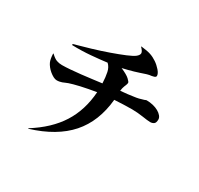

<svg xmlns="http://www.w3.org/2000/svg" viewBox="-178 -1028 1357 1310"><g transform="rotate(30 500.0 -373.0)"><path d="M584 -739Q603 -755 602 -769.5Q601 -784 578 -807L580 -809Q628 -804 655 -795Q682 -786 707 -769Q731 -753 751.5 -729.5Q772 -706 772 -688Q772 -676 750 -672Q745 -670 738.5 -669.5Q732 -669 726 -668Q719 -666 713 -665Q707 -664 702 -662Q679 -654 660 -648Q641 -642 621.5 -636Q602 -630 581.5 -625Q561 -620 536 -614Q587 -592 606 -574Q625 -556 625 -550Q625 -542 623 -536.5Q621 -531 618 -523Q616 -520 615 -516Q614 -512 612 -507Q610 -502 608.5 -495.5Q607 -489 605 -475Q639 -478 660.5 -480.5Q682 -483 701 -486Q726 -489 742.5 -493Q759 -497 770 -501Q780 -503 787 -507Q795 -509 794 -509Q821 -509 845.5 -503Q870 -497 888.5 -486.5Q907 -476 918 -462.5Q929 -449 929 -435Q929 -409 917 -400.5Q905 -392 888 -392Q878 -392 862 -394Q846 -396 826 -399Q806 -402 783.5 -404Q761 -406 739 -406Q701 -406 669 -404.5Q637 -403 601 -401Q584 -223 484 -109.5Q384 4 192 63L190 60Q326 -25 395 -134Q464 -243 474 -388Q443 -383 412 -377Q381 -371 354 -365Q327 -359 306 -353Q285 -347 273 -343Q262 -339 253 -335Q244 -331 234 -327Q225 -324 215 -322Q205 -320 194 -320Q181 -320 166 -328Q151 -336 136.5 -348Q122 -360 111 -374Q100 -388 94 -401Q84 -423 82 -466L85 -467Q111 -442 130.5 -435Q150 -428 173 -428Q200 -428 238 -431Q276 -434 317.5 -438.5Q359 -443 400.5 -448.5Q442 -454 475 -458Q473 -507 465.5 -542Q458 -577 435 -598Q381 -591 311 -585Q241 -579 166 -581L164 -589Q223 -605 290 -625Q357 -645 416.5 -666Q476 -687 521.5 -706Q567 -725 584 -739Z"/></g></svg>

Font: XinYuGongZhangJiaSongA
Style: Regular
Weight: 900
Designer: XinYuGong
Foundry: Adobe Systems Incorporated
Version: Version 1.00